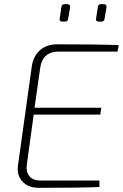

<svg xmlns="http://www.w3.org/2000/svg" viewBox="-20 -903 591 923"><path d="M292 -799H280Q264 -799 267 -814L275 -868Q276 -883 291 -883H304Q318 -883 317 -868L308 -815Q307 -799 292 -799ZM467 -799H455Q439 -799 442 -814L450 -868Q451 -883 466 -883H479Q493 -883 492 -868L483 -815Q482 -799 467 -799ZM545 -655H262Q184 -655 173 -575L146 -385H467L462 -352H142L109 -112Q104 -77 121.5 -56Q139 -35 174 -35H458V-4Q362 0 167 0Q115 0 87 -31Q59 -62 67 -112L133 -585Q140 -633 172 -661.5Q204 -690 255 -690Q454 -690 551 -686Z"/></svg>

Font: Exo 2.0 Extra Light
Style: Italic
Weight: 250
Italic angle: -8°
Designer: Natanael Gama
Version: Version 1.001;PS 001.001;hotconv 1.0.70;makeotf.lib2.5.58329